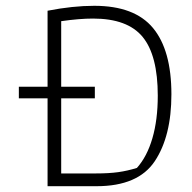

<svg xmlns="http://www.w3.org/2000/svg" viewBox="-20 -642 662 662"><path d="M144 -303H45V-343H144V-605Q231 -622 305 -622Q444 -622 507.5 -545.5Q571 -469 571 -317Q571 -172 513.5 -86Q456 0 313 0H144ZM311 -44Q356 -44 388 -48.5Q420 -53 452 -63Q487 -102 505.5 -165.5Q524 -229 524 -312Q524 -451 472 -514.5Q420 -578 301 -578Q254 -578 191 -569V-343H307V-303H191V-44Z"/></svg>

Font: Athiti Light
Style: Regular
Weight: 300
Designer: CadsonDemak Team
Foundry: CadsonDemak
Version: Version 1.033